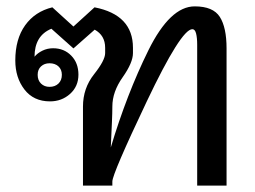

<svg xmlns="http://www.w3.org/2000/svg" viewBox="-20 -580 798 600"><path d="M173.3 -346.2Q173.3 -362.8 162.6 -372.6Q151.9 -382.3 134.8 -382.3Q118.7 -382.3 108.2 -372.6Q97.7 -362.8 97.7 -346.2Q97.7 -329.1 108.2 -318.8Q118.7 -308.6 134.8 -308.6Q151.9 -308.6 162.6 -318.8Q173.3 -329.1 173.3 -346.2ZM331.1 -247.1Q331.1 -228 329.8 -198.5Q328.6 -168.9 326.2 -119.1Q376 -285.6 443.8 -422.9Q511.7 -560.1 588.4 -560.1Q646 -560.1 667 -527.1Q688 -494.1 688 -428.7V0H596.2V-439.9Q596.2 -461.9 592.8 -475.3Q589.4 -488.8 581.1 -488.8Q545.9 -488.8 438.5 -262.7Q331.1 -36.6 331.1 -12.7V0H239.3V-247.1Q239.3 -304.2 273.9 -347.9Q308.6 -391.6 308.6 -414.1V-430.7Q308.6 -450.2 300.3 -464.4Q292 -478.5 275.9 -487.3L209.5 -428.7L140.6 -490.2Q113.8 -479 100.8 -457Q87.9 -435.1 87.9 -402.8Q97.2 -414.1 112.5 -421.6Q127.9 -429.2 146 -429.2Q180.2 -429.2 202.6 -406.2Q225.1 -383.3 225.1 -346.7Q225.1 -310.1 199 -286.6Q172.9 -263.2 136.2 -263.2Q85 -263.2 56.4 -300.3Q27.8 -337.4 27.8 -391.1Q27.8 -458 58.6 -501Q89.4 -543.9 143.6 -557.1L209.5 -497.1L275.4 -557.1Q395.5 -533.7 395.5 -430.7V-414.1Q395.5 -384.3 363.3 -338.6Q331.1 -293 331.1 -247.1Z"/></svg>

Font: Roboto Web
Style: Regular
Weight: 400
Designer: Google
Version: Version 1.200310; 2013